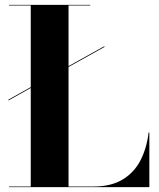

<svg xmlns="http://www.w3.org/2000/svg" viewBox="-20 -770 654 790"><path d="M14.5 -360 106.5 -411.5V-747.5H17V-750H351.5V-747.5H262V-498L409.5 -580V-576.5L262 -494.5V-2.5H364Q437.5 -2.5 485.2 -31.8Q533 -61 558.5 -111.2Q584 -161.5 591.5 -225H594.5V0H17V-2.5H106.5V-408L14.5 -356.5Z"/></svg>

Font: Bodoni* 72pt
Style: Bold
Weight: 700
Version: Version 2.3